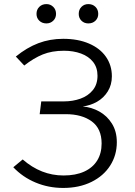

<svg xmlns="http://www.w3.org/2000/svg" viewBox="-20 -903 655 933"><path d="M523.6 -532.3Q523.6 -490.8 503.8 -459Q484.1 -427.2 451.8 -408.7Q419.5 -390.3 382.1 -385.6Q424.6 -382.1 462.3 -361.3Q500 -340.5 523.8 -302.6Q547.7 -264.6 547.7 -211.8Q547.7 -149.2 515.6 -98.7Q483.6 -48.2 424.4 -19Q365.1 10.3 287.2 10.3Q215.9 10.3 153.1 -15.9Q90.3 -42.1 44.6 -90.3L90.3 -128.2Q179.5 -50.3 288.7 -50.3Q347.7 -50.3 389.2 -69.2Q430.8 -88.2 452.3 -123.1Q473.8 -157.9 473.8 -205.6Q473.8 -277.9 425.9 -313.1Q377.9 -348.2 300 -348.2H172.8L180.5 -410.3H290.8Q333.8 -410.3 371 -423.6Q408.2 -436.9 431 -464.9Q453.8 -492.8 453.8 -534.9Q453.8 -574.9 432.3 -602.1Q410.8 -629.2 373.8 -642.8Q336.9 -656.4 290.8 -656.4Q232.3 -656.4 187.9 -638.5Q143.6 -620.5 97.9 -584.6L56.9 -628.2Q110.3 -671.8 166.4 -693.1Q222.6 -714.4 287.2 -714.4Q359 -714.4 412.6 -691.3Q466.2 -668.2 494.9 -626.9Q523.6 -585.6 523.6 -532.3ZM157.4 -835.4Q157.4 -856.4 171 -869.7Q184.6 -883.1 205.6 -883.1Q225.1 -883.1 238.7 -869.7Q252.3 -856.4 252.3 -835.4Q252.3 -815.4 238.7 -802.3Q225.1 -789.2 205.6 -789.2Q184.6 -789.2 171 -802.3Q157.4 -815.4 157.4 -835.4ZM362.6 -835.4Q362.6 -856.4 375.9 -869.7Q389.2 -883.1 409.2 -883.1Q430.3 -883.1 443.8 -869.7Q457.4 -856.4 457.4 -835.4Q457.4 -815.4 443.8 -802.3Q430.3 -789.2 409.2 -789.2Q389.2 -789.2 375.9 -802.3Q362.6 -815.4 362.6 -835.4Z"/></svg>

Font: Fira Code Fixed Light
Style: Regular
Weight: 300
Monospace: yes
Designer: Carrois Corporate, Edenspiekermann AG, Nikita Prokopov
Foundry: Carrois Corporate, Edenspiekermann AG, Nikita Prokopov
Version: Version 5.002